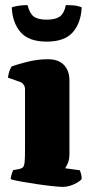

<svg xmlns="http://www.w3.org/2000/svg" viewBox="-20 -732 367 752"><path d="M227 0Q214 0 185.5 -3Q157 -6 123.5 -11Q90 -16 62 -21Q34 -26 22 -30Q22 -37 25 -47.5Q28 -58 32 -66L55 -70Q65 -72 70 -77Q75 -82 76.5 -98Q78 -114 78 -147V-382Q78 -393 72.5 -400.5Q67 -408 59 -411L11 -428Q13 -440 16 -451Q19 -462 26 -472Q45 -479 85.5 -489.5Q126 -500 168 -500Q209 -500 230.5 -477.5Q252 -455 252 -417V-129Q252 -107 245.5 -92.5Q239 -78 235 -73L293 -65Q295 -60 297.5 -50.5Q300 -41 300 -31Q295 -24 282 -16.5Q269 -9 254.5 -4.5Q240 0 227 0ZM163 -569Q93 -569 61 -605.5Q29 -642 26 -703Q32 -706 49.5 -709Q67 -712 88 -712Q96 -679 112.5 -667Q129 -655 163 -655Q197 -655 214 -667Q231 -679 238 -712Q267 -712 281 -709Q295 -706 300 -703Q297 -642 265 -605.5Q233 -569 163 -569Z"/></svg>

Font: Texturina Medium 12pt Black
Style: Regular
Weight: 900
Version: Version 1.002